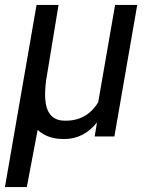

<svg xmlns="http://www.w3.org/2000/svg" viewBox="-33 -548 607 771"><path d="M202.1 -528.3 151.9 -223.6Q147 -182.6 148.4 -154.3Q153.3 -64.9 224.6 -63.5Q314 -60.5 361.3 -137.2L429.2 -528.3H518.1L426.3 0H347.2L356.4 -56.2Q302.2 11.2 223.1 10.3Q157.2 10.3 118.2 -26.4L74.7 203.1H-13.2L113.8 -528.3Z"/></svg>

Font: RobotoDraft
Style: Italic
Weight: 400
Italic angle: -12°
Version: Version 2.001101; 2014